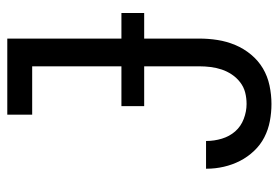

<svg xmlns="http://www.w3.org/2000/svg" viewBox="-142 -634 783 540"><g transform="rotate(-90 250.0 -363.5)"><path d="M228 8Q204 8 180 3.5Q156 -1 134.5 -12Q113 -23 96 -41Q79 -59 68 -80.5Q57 -102 51.5 -126Q46 -150 46 -174V-176H124V-175Q124 -153 130.5 -131.5Q137 -110 151 -94Q165 -78 186 -70Q207 -62 228 -62Q245 -62 260.5 -66Q276 -70 289 -80Q302 -90 311 -103.5Q320 -117 325 -132Q330 -147 332 -163Q334 -179 334 -195V-665H198V-735H412V-195Q412 -169 408 -143.5Q404 -118 394 -94Q384 -70 367 -49.5Q350 -29 328 -16Q306 -3 280 2.5Q254 8 228 8ZM222 -350V-414H484V-350Z"/></g></svg>

Font: Iosevka NFM
Style: Regular
Weight: 400
Monospace: yes
Designer: Belleve Invis
Foundry: Belleve Invis
Version: Version 29.0.4; ttfautohint (v1.8.4);Nerd Fonts 3.3.0